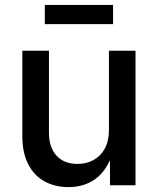

<svg xmlns="http://www.w3.org/2000/svg" viewBox="-20 -745 635 772"><path d="M255.9 7.3Q200.7 7.3 158.7 -15.9Q116.7 -39.1 93.3 -85Q69.8 -130.9 69.8 -198.2V-541H176.8V-211.4Q176.8 -152.3 207.3 -119.1Q237.8 -85.9 291.5 -85.9Q327.6 -85.9 356.2 -101.6Q384.8 -117.2 401.4 -147.7Q418 -178.2 418 -221.7V-541H524.9V0H422.4L421.9 -132.8H434.6Q410.2 -59.6 364.5 -26.1Q318.8 7.3 255.9 7.3ZM434.6 -725.1V-647.9H160.2V-725.1Z"/></svg>

Font: Inter 17pt Medium
Style: Regular
Weight: 500
Version: Version 4.001;git-66647c0bb